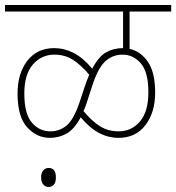

<svg xmlns="http://www.w3.org/2000/svg" viewBox="-20 -642 703 766"><path d="M0 -596V-622H663V-596H497V-447Q540 -438 569.5 -396Q599 -354 599 -273Q599 -193 560 -142.5Q521 -92 453 -92Q413 -92 376 -111Q339 -130 302 -174Q276 -126 245.5 -109Q215 -92 179 -92Q127 -92 88.5 -134Q50 -176 50 -269Q50 -349 89 -399.5Q128 -450 196 -450Q236 -450 273.5 -431Q311 -412 348 -368Q373 -416 403 -433Q433 -450 470 -450H471V-596ZM324 -226Q319 -211 313 -199Q347 -158 379.5 -138Q412 -118 453 -118Q505 -118 538.5 -157.5Q572 -197 572 -274Q572 -354 542 -389Q512 -424 469 -424Q432 -424 403.5 -400.5Q375 -377 352 -312ZM77 -269Q77 -188 107 -153Q137 -118 181 -118Q218 -118 246 -141.5Q274 -165 297 -233L324 -314Q330 -330 336 -344Q302 -384 270 -404Q238 -424 197 -424Q145 -424 111 -384.5Q77 -345 77 -269ZM144 66Q144 48 152.5 38Q161 28 174 28Q203 28 203 66Q203 86 194.5 95Q186 104 174 104Q162 104 153 94.5Q144 85 144 66Z"/></svg>

Font: Noto Sans SemiCondensed Thin
Style: Regular
Weight: 100
Width: 4
Designer: Monotype Design Team
Foundry: Monotype Imaging Inc.
Version: Version 2.013; ttfautohint (v1.8.4.7-5d5b)